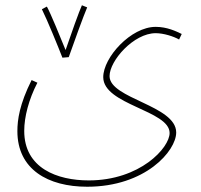

<svg xmlns="http://www.w3.org/2000/svg" viewBox="-20 -479 762 729"><path d="M217 -260 241 -262C256 -305 299 -424 311 -451L291 -459C282 -440 248 -345 229 -289C210 -336 172 -429 158 -454L139 -444C160 -402 201 -301 217 -260ZM46 19C46 164 162 230 311 230C532 230 649 94 649 24C649 -79 396 -104 396 -190C396 -249 488 -353 571 -353C601 -353 639 -341 660 -329L670 -350C649 -360 615 -377 571 -377C477 -377 372 -261 372 -186C372 -81 624 -60 624 26C624 82 512 206 317 206C198 206 72 160 72 18C72 -35 89 -101 122 -165L100 -175C54 -83 46 -24 46 19Z"/></svg>

Font: Noto Sans Arabic SemCond Thin
Style: Regular
Weight: 100
Width: 4
Designer: Monotype Design Team, Nadine Chahine, Nizar Qandah and Khaled Hosny
Foundry: Monotype Imaging Inc.
Version: Version 2.012